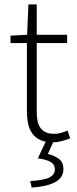

<svg xmlns="http://www.w3.org/2000/svg" viewBox="-20 -639 352 878"><path d="M223 12Q188 12 165 1.5Q142 -9 128 -28Q114 -47 108.5 -74Q103 -101 103 -133V-442H28V-476L104 -480L110 -619H148V-480H287V-442H148V-129Q148 -106 151.5 -87.5Q155 -69 164 -55.5Q173 -42 188.5 -34.5Q204 -27 229 -27Q243 -27 259.5 -31.5Q276 -36 289 -42L301 -6Q280 2 259 7Q238 12 223 12ZM125 219 118 189Q183 185 207 172Q231 159 231 136Q231 114 213 102.5Q195 91 153 85L194 -2H229L199 65Q231 73 250.5 88.5Q270 104 270 134Q270 173 233 193.5Q196 214 125 219Z"/></svg>

Font: CV Source Sans Light
Style: Regular
Weight: 300
Designer: Paul D. Hunt
Foundry: Adobe Systems Incorporated
Version: Version 3.001